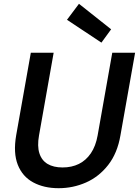

<svg xmlns="http://www.w3.org/2000/svg" viewBox="-20 -977 730 1009"><path d="M288 12Q211 12 154.5 -18.5Q98 -49 73.5 -111Q49 -173 65 -266L142 -700H262L185 -265Q175 -209 187 -171.5Q199 -134 230 -115.5Q261 -97 309 -97Q357 -97 394.5 -115.5Q432 -134 457.5 -171.5Q483 -209 493 -265L570 -700H690L613 -266Q597 -172 548.5 -110Q500 -48 432 -18Q364 12 288 12ZM513 -753 332 -873 395 -957 564 -823Z"/></svg>

Font: DM Sans 10pt SemiBold
Style: Italic
Weight: 600
Italic angle: -10°
Version: Version 4.004;gftools[0.9.30]